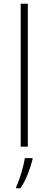

<svg xmlns="http://www.w3.org/2000/svg" viewBox="-20 -780 257 1021"><path d="M128 0H90V-760H128ZM153 68Q144 104 128 145Q112 186 89 221H66V214Q74 198 83.5 170.5Q93 143 101 112.5Q109 82 112 61H153Z"/></svg>

Font: Noto Sans Lao Looped ExtraLight
Style: Regular
Weight: 200
Designer: Mark Frömberg, Ben Mitchell
Foundry: The Fontpad Ltd
Version: Version 1.002; ttfautohint (v1.8.4.7-5d5b)